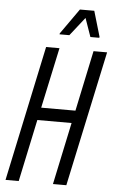

<svg xmlns="http://www.w3.org/2000/svg" viewBox="-60 -932 581 972"><g transform="rotate(5 231.0 -446.0)"><path d="M6 0 152 -688H220L154 -380H328L393 -688H462L315 0H247L314 -316H140L73 0ZM214 -758 215 -763 306 -892H379L417 -763L416 -758H371L338 -852L264 -758Z"/></g></svg>

Font: Saira ExtraCondensed
Style: Italic
Weight: 400
Width: 2
Italic angle: -12°
Designer: Hector Gatti with collaboration of the Omnibus-Type team
Foundry: Omnibus-Type
Version: Version 1.101